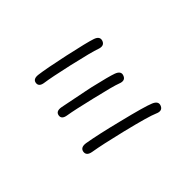

<svg xmlns="http://www.w3.org/2000/svg" viewBox="-149 -1019 1298 1298"><g transform="rotate(-45 500.0 -370.0)"><path d="M762 -13Q747 21 703 1Q656 -20 464 -67Q300 -107 215 -121Q168 -129 173 -164Q179 -199 227 -192Q323 -176 494 -133Q682 -87 732 -66Q777 -47 762 -13ZM728 -336Q715 -301 670 -319Q632 -334 474 -371Q328 -406 271 -415Q223 -422 229 -456Q235 -490 283 -481L473 -443Q497 -438 521 -433Q658 -401 696 -387Q742 -370 728 -336ZM794 -603Q781 -568 736 -584Q693 -600 527 -638Q371 -673 318 -680Q271 -686 275 -719Q279 -753 327 -747Q391 -739 549 -705Q718 -668 761 -653Q806 -638 794 -603Z"/></g></svg>

Font: Resource Han Rounded KR Normal
Style: Regular
Weight: 350
Designer: Cyano Hao (round all glyphs); Ryoko NISHIZUKA 西塚涼子 (kana, bopomofo & ideographs); Paul D. Hunt (Latin, Greek & Cyrillic)
Foundry: Cyano Hao
Version: 0.990